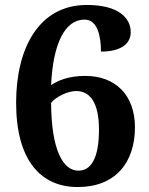

<svg xmlns="http://www.w3.org/2000/svg" viewBox="-20 -744 599 774"><path d="M293 10C445 10 524 -88 524 -231C524 -361 445 -438 324 -438C256 -438 213 -419 186 -401C194 -570 242 -665 321 -665C374 -665 387 -596 387 -536C475 -536 507 -573 507 -614C507 -671 459 -724 330 -724C137 -724 45 -550 45 -330C45 -97 145 10 293 10ZM296 -56C235 -56 187 -137 186 -329C203 -352 251 -377 287 -377C344 -377 379 -329 379 -221C379 -106 347 -56 296 -56Z"/></svg>

Font: Noto Serif Test
Style: Bold
Weight: 700
Version: Version 1.000